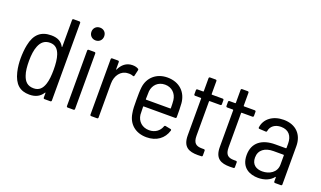

<svg xmlns="http://www.w3.org/2000/svg" viewBox="-73 -1142 2646 1581"><g transform="rotate(20 1250.0 -351.0)"><path d="M350 -690V-456C350 -452 347 -451 345 -455C325 -492 292 -513 234 -513C145 -513 91 -468 71 -367C63 -331 60 -283 60 -248C60 -213 63 -174 73 -132C97 -34 146 8 229 8C285 8 322 -14 345 -51C347 -54 350 -54 350 -50V-10C350 -4 354 0 360 0H411C417 0 421 -4 421 -10V-690C421 -696 417 -700 411 -700H360C354 -700 350 -696 350 -690ZM333 -127C318 -81 292 -53 244 -53C191 -53 164 -81 148 -128C136 -161 132 -205 132 -253C132 -305 138 -350 152 -384C169 -426 197 -452 245 -452C292 -452 317 -425 332 -382C344 -347 348 -302 348 -253C348 -204 344 -160 333 -127Z M589 -598C622 -598 645 -622 645 -654C645 -687 622 -710 589 -710C557 -710 533 -687 533 -654C533 -622 557 -598 589 -598ZM563 0H614C620 0 624 -4 624 -10V-496C624 -502 620 -506 614 -506H563C557 -506 553 -502 553 -496V-10C553 -4 557 0 563 0Z M946 -511C893 -511 856 -479 834 -432C833 -429 830 -429 830 -433V-496C830 -502 826 -506 820 -506H769C763 -506 759 -502 759 -496V-10C759 -4 763 0 769 0H820C826 0 830 -4 830 -10V-307C830 -378 872 -433 931 -435C950 -437 966 -434 978 -429C984 -427 989 -428 990 -435L1002 -487C1003 -492 1002 -497 997 -499C985 -506 970 -511 946 -511Z M1256 -54C1195 -54 1153 -93 1146 -150C1145 -169 1144 -193 1144 -219C1144 -222 1146 -223 1148 -223H1424C1430 -223 1434 -227 1434 -233C1434 -278 1434 -321 1431 -354C1423 -448 1357 -514 1252 -514C1156 -514 1088 -453 1077 -365C1073 -333 1073 -295 1073 -253C1073 -209 1073 -170 1080 -135C1094 -49 1157 8 1255 8C1342 8 1404 -38 1426 -112C1428 -118 1425 -123 1419 -124L1373 -133C1367 -134 1363 -132 1361 -126C1346 -83 1308 -54 1256 -54ZM1253 -452C1312 -452 1353 -412 1360 -355C1362 -335 1363 -311 1363 -286C1363 -283 1361 -282 1359 -282H1148C1146 -282 1144 -283 1144 -286C1144 -311 1145 -335 1146 -356C1153 -412 1193 -452 1253 -452Z M1747 -460V-496C1747 -502 1743 -506 1737 -506H1643C1641 -506 1639 -508 1639 -510V-624C1639 -630 1635 -634 1629 -634H1580C1574 -634 1570 -630 1570 -624V-510C1570 -508 1568 -506 1566 -506H1516C1510 -506 1506 -502 1506 -496V-460C1506 -454 1510 -450 1516 -450H1566C1568 -450 1570 -448 1570 -446V-124C1570 -22 1624 1 1703 1C1713 1 1723 0 1734 0C1741 0 1744 -4 1744 -10V-52C1744 -58 1740 -62 1734 -62H1716C1665 -62 1639 -81 1639 -146V-446C1639 -448 1641 -450 1643 -450H1737C1743 -450 1747 -454 1747 -460Z M2028 -460V-496C2028 -502 2024 -506 2018 -506H1924C1922 -506 1920 -508 1920 -510V-624C1920 -630 1916 -634 1910 -634H1861C1855 -634 1851 -630 1851 -624V-510C1851 -508 1849 -506 1847 -506H1797C1791 -506 1787 -502 1787 -496V-460C1787 -454 1791 -450 1797 -450H1847C1849 -450 1851 -448 1851 -446V-124C1851 -22 1905 1 1984 1C1994 1 2004 0 2015 0C2022 0 2025 -4 2025 -10V-52C2025 -58 2021 -62 2015 -62H1997C1946 -62 1920 -81 1920 -146V-446C1920 -448 1922 -450 1924 -450H2018C2024 -450 2028 -454 2028 -460Z M2270 -514C2176 -514 2107 -462 2098 -385C2097 -379 2101 -375 2107 -375L2162 -372C2168 -372 2172 -374 2173 -381C2180 -424 2217 -452 2269 -452C2337 -452 2370 -408 2370 -342V-304C2370 -302 2368 -300 2366 -300H2273C2158 -300 2081 -247 2081 -137C2081 -25 2161 8 2233 8C2287 8 2335 -10 2365 -48C2368 -51 2370 -49 2370 -46V-10C2370 -4 2374 0 2380 0H2431C2437 0 2441 -4 2441 -10V-346C2441 -446 2378 -514 2270 -514ZM2247 -54C2194 -54 2153 -80 2153 -141C2153 -208 2204 -243 2278 -243H2366C2368 -243 2370 -241 2370 -239V-158C2370 -89 2309 -54 2247 -54Z"/></g></svg>

Font: Barlow Semi Condensed
Style: Regular
Weight: 400
Width: 4
Designer: Jeremy Tribby
Foundry: Tribby Type
Version: Version 1.422;hotconv 1.0.109;makeotfexe 2.5.65596